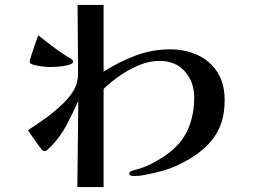

<svg xmlns="http://www.w3.org/2000/svg" viewBox="-20 -752 1040 782"><path d="M278 -501Q278 -494 265.5 -489.5Q253 -485 235 -482.5Q217 -480 201.5 -479.5Q186 -479 180 -479Q174 -479 155 -481Q136 -483 118.5 -487.5Q101 -492 101 -500Q101 -505 105.5 -520Q110 -535 116 -552.5Q122 -570 127.5 -585.5Q133 -601 136 -608Q167 -584 197.5 -560.5Q228 -537 262 -517Q266 -515 272 -510.5Q278 -506 278 -501ZM895 -344Q895 -261 859.5 -204.5Q824 -148 754 -106Q729 -91 702.5 -78.5Q676 -66 648 -58Q634 -54 611.5 -48.5Q589 -43 566.5 -39Q544 -35 529 -35Q525 -35 516 -36Q507 -37 507 -45Q507 -53 516 -55H515Q524 -59 533 -61Q542 -63 551 -66Q579 -75 611 -92.5Q643 -110 665 -127Q722 -170 746.5 -227.5Q771 -285 771 -355Q771 -418 733 -461Q695 -504 630 -504Q589 -504 547.5 -487Q506 -470 468.5 -444Q431 -418 402 -390V10H295L299 -341Q277 -292 251 -242.5Q225 -193 186 -154Q182 -150 175 -143.5Q168 -137 161 -137Q156 -137 153 -140Q148 -145 135.5 -162Q123 -179 110.5 -197Q98 -215 94 -222Q126 -242 163.5 -269Q201 -296 234.5 -328Q268 -360 285 -393Q291 -404 294.5 -420.5Q298 -437 298 -450L296 -732H402V-460Q462 -499 530.5 -525Q599 -551 672 -551Q736 -551 786.5 -527Q837 -503 866 -457Q895 -411 895 -344Z"/></svg>

Font: Kaisei Opti
Style: Bold
Weight: 700
Designer: Font-Kai, 金井和夫
Foundry: KAZUO KANAI
Version: Version 5.003